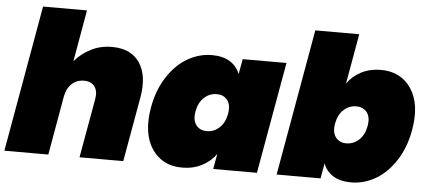

<svg xmlns="http://www.w3.org/2000/svg" viewBox="-50 -850 2157 967"><g transform="rotate(5 1028.0 -366.5)"><path d="M0 0 130.9 -740.2H353L307.1 -479Q340.3 -518.6 388.2 -543.2Q436 -567.9 495.1 -567.9Q591.8 -567.9 635.3 -502.7Q678.7 -437.5 659.2 -327.1L601.1 0H379.9L433.1 -298.8Q440.4 -339.4 422.9 -362.8Q405.3 -386.2 369.1 -386.2Q332.5 -386.2 307.4 -362.8Q282.2 -339.4 274.9 -298.8V-299.8L222.2 0Z M716.8 -282.2Q732.4 -370.6 775.6 -437Q818.8 -503.4 877.2 -537.1Q935.5 -570.8 1001 -570.8Q1055.7 -570.8 1091.6 -548.3Q1127.4 -525.9 1141.6 -486.8L1155.8 -564H1377L1276.9 0H1055.7L1069.8 -77.1Q1042 -38.1 998 -15.6Q954.1 6.8 898.9 6.8Q798.3 6.8 745.8 -71.3Q693.4 -149.4 716.8 -282.2ZM1070.1 -212.2Q1097.7 -237.3 1106 -282.2Q1114.3 -327.1 1095.5 -352.1Q1076.7 -377 1041 -377Q1005.4 -377 977.8 -352.1Q950.2 -327.1 941.9 -282.2Q933.6 -237.3 952.4 -212.2Q971.2 -187 1006.8 -187Q1042.5 -187 1070.1 -212.2Z M1684.6 -486.8Q1712.4 -526.4 1756.1 -548.6Q1799.8 -570.8 1854.5 -570.8Q1955.1 -570.8 2007.6 -492.9Q2060.1 -415 2036.6 -282.2Q2021 -193.4 1977.8 -127Q1934.6 -60.5 1876.2 -26.9Q1817.9 6.8 1752.4 6.8Q1697.8 6.8 1662.1 -15.4Q1626.5 -37.6 1612.3 -77.1L1598.6 0H1376.5L1507.3 -740.2H1729.5ZM1775.6 -212.2Q1803.2 -237.3 1811.5 -282.2Q1819.8 -327.1 1801 -352.1Q1782.2 -377 1746.6 -377Q1710.9 -377 1683.3 -352.1Q1655.8 -327.1 1647.5 -282.2Q1639.2 -237.3 1658 -212.2Q1676.8 -187 1712.4 -187Q1748 -187 1775.6 -212.2Z"/></g></svg>

Font: SVN-Poppins Black
Style: Italic
Weight: 900
Italic angle: -10°
Designer: Ninad Kale (Devanagari), Jonny Pinhorn (Latin)
Foundry: Indian Type Foundry
Version: Version 3.002 2017